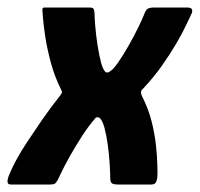

<svg xmlns="http://www.w3.org/2000/svg" viewBox="-54 -492 533 512"><path d="M-25 0Q-34 0 -34 -7.5Q-34 -15 -30.5 -23.5Q-27 -32 -26 -34Q-21 -46 -10 -66.5Q1 -87 18.5 -113.5Q36 -140 58 -172Q80 -204 107 -238Q111 -243 111 -246.5Q111 -250 108 -255Q92 -287 82 -323.5Q72 -360 67 -392.5Q62 -425 60.5 -445.5Q59 -466 59 -466Q59 -472 64 -472H184Q191 -472 194 -470Q197 -468 198 -458Q198 -447 200 -422.5Q202 -398 206 -372Q210 -346 215.5 -325Q221 -304 229 -299Q231 -299 232 -299Q233 -299 235 -299Q246 -304 260 -324Q274 -344 288.5 -369.5Q303 -395 314.5 -418.5Q326 -442 331 -455Q334 -464 339 -468Q344 -472 358 -472H447Q450 -472 455 -470Q460 -468 458 -458Q453 -448 443 -426.5Q433 -405 417 -377.5Q401 -350 379 -318.5Q357 -287 327 -255Q322 -251 322 -246.5Q322 -242 324 -237Q342 -202 350.5 -167.5Q359 -133 362 -103.5Q365 -74 365.5 -54.5Q366 -35 366 -30Q366 -17 363 -8.5Q360 0 350 0H261Q247 0 243.5 -4Q240 -8 240 -17Q240 -31 238.5 -55Q237 -79 233.5 -105Q230 -131 224.5 -151.5Q219 -172 210 -179Q204 -179 204.5 -179Q205 -179 206.5 -179Q208 -179 202 -179Q182 -156 164 -128Q146 -100 131.5 -74Q117 -48 109 -31Q101 -14 101 -14Q96 -5 92.5 -2.5Q89 0 80 0Z"/></svg>

Font: Glory Thin
Style: Bold Italic
Weight: 700
Italic angle: -12°
Version: Version 1.011